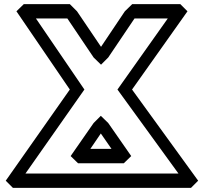

<svg xmlns="http://www.w3.org/2000/svg" viewBox="-20 -880 993 935"><path d="M849 -35H104L391 -444L155 -790H308L436 -600L472 -565L507 -600L635 -790H797L552 -444ZM910 35 945 0 623 -444 893 -825 858 -860H624L588 -825L472 -652L355 -825L320 -860H96L60 -825L320 -444L8 0L43 35ZM619 -120 507 -281 471 -316 436 -281 324 -120 360 -85H583ZM523 -155H420L471 -230Z"/></svg>

Font: Hussar Press
Style: Bold
Weight: 700
Foundry: Cannot Into Space Fonts
Version: Version 1.43